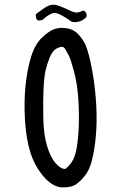

<svg xmlns="http://www.w3.org/2000/svg" viewBox="-20 -813 540 827"><path d="M242.2 -5.9Q201.2 -11.7 164.1 -57.1Q127 -102.5 109.4 -161.1Q91.8 -219.7 87.4 -299.3Q83 -378.9 90.3 -447.8Q97.7 -516.6 114.3 -569.8Q130.9 -623 162.1 -652.3Q193.4 -681.6 216.8 -688.5Q240.2 -695.3 266.1 -691.4Q292 -687.5 308.6 -673.3Q325.2 -659.2 340.8 -634.3Q356.4 -609.4 371.1 -540.5Q385.7 -471.7 392.1 -395.5Q398.4 -319.3 395 -257.8Q391.6 -196.3 380.9 -143.6Q370.1 -90.8 352.1 -64.9Q334 -39.1 311 -21.5Q288.1 -3.9 242.2 -5.9ZM259.8 -85Q272.5 -91.8 288.1 -113.8Q303.7 -135.7 310.5 -176.8Q317.4 -217.8 319.3 -269.5Q321.3 -321.3 317.4 -385.7Q313.5 -450.2 298.8 -504.9Q284.2 -559.6 276.4 -573.7Q268.6 -587.9 260.3 -602.5Q252 -617.2 229.5 -606.9Q207 -596.7 195.3 -568.4Q183.6 -540 176.8 -511.7Q169.9 -483.4 167.5 -428.7Q165 -374 166.5 -303.7Q168 -233.4 182.6 -184.6Q197.3 -135.7 218.8 -110.8Q240.2 -85.9 259.8 -85ZM290 -718.8Q232.4 -759.8 212.9 -757.3Q193.4 -754.9 162.1 -726.6L144.5 -724.6L138.7 -728.5Q132.8 -738.3 134.8 -752Q167 -777.3 184.1 -786.1Q201.2 -794.9 217.8 -792Q234.4 -789.1 252.9 -780.3Q271.5 -771.5 288.6 -764.2Q305.7 -756.8 317.4 -759.8L340.8 -767.6Q356.4 -757.8 352.5 -740.2Q327.1 -712.9 290 -718.8Z"/></svg>

Font: JasonHandwriting2
Style: Regular
Weight: 400
Version: Version 1.05.10